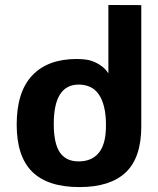

<svg xmlns="http://www.w3.org/2000/svg" viewBox="-20 -761 642 781"><path d="M303.2 0Q174.3 0 111.1 -62.3Q47.9 -124.5 47.9 -254.4Q47.9 -387.2 111.1 -454.1Q174.3 -521 292 -521Q313.5 -521 331.5 -518.3Q349.6 -515.6 366.7 -507.8Q382.3 -501 396.5 -489.7Q410.6 -478.5 420.9 -462.4V-740.7L554.7 -740.2V-247.1Q554.7 -119.6 491.5 -59.8Q428.2 0 303.2 0ZM299.8 -104.5Q352.5 -104.5 380.9 -138.2Q395.5 -155.3 403.3 -182.9Q411.1 -210.4 411.1 -252.4Q411.1 -294.4 403.3 -326.2Q395.5 -357.9 380.9 -378.4Q366.2 -398.9 345.2 -408Q324.2 -417 300.3 -417Q198.7 -417 198.7 -256.8Q198.7 -177.2 223.6 -140.9Q248.5 -104.5 299.8 -104.5Z"/></svg>

Font: Hack
Style: Bold
Weight: 700
Monospace: yes
Designer: Christopher Simpkins
Foundry: Christopher Simpkins
Version: Version 2.017